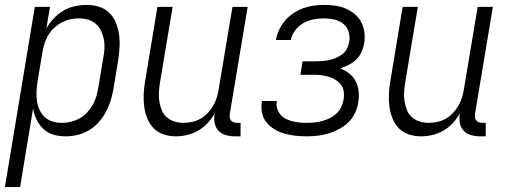

<svg xmlns="http://www.w3.org/2000/svg" viewBox="-46 -548 2066 783"><path d="M-26 215 96 -520H158L143 -432Q156 -454 173.5 -473Q191 -492 212.5 -504.5Q234 -517 258.5 -522.5Q283 -528 306 -528Q333 -528 357.5 -520.5Q382 -513 399.5 -496Q417 -479 426.5 -455.5Q436 -432 439.5 -407Q443 -382 441.5 -355.5Q440 -329 436 -302L416 -182Q412 -159 404.5 -135.5Q397 -112 385 -90Q373 -68 355.5 -48.5Q338 -29 315.5 -16Q293 -3 269 2.5Q245 8 221 8Q195 8 171.5 1Q148 -6 131 -22Q114 -38 103.5 -59.5Q93 -81 89 -106L36 215ZM207 -47Q225 -47 243.5 -51.5Q262 -56 279 -65.5Q296 -75 309.5 -89.5Q323 -104 332.5 -121Q342 -138 347 -155.5Q352 -173 355 -191L375 -311Q379 -331 380 -350.5Q381 -370 377.5 -388Q374 -406 366 -422.5Q358 -439 344.5 -451Q331 -463 313 -468Q295 -473 275 -473Q257 -473 239.5 -469Q222 -465 205 -456Q188 -447 174 -433.5Q160 -420 150.5 -404Q141 -388 135.5 -370.5Q130 -353 127 -335L107 -215Q104 -195 103 -175.5Q102 -156 104.5 -137Q107 -118 115 -100.5Q123 -83 136.5 -70.5Q150 -58 168.5 -52.5Q187 -47 207 -47Z M671 8Q645 8 621 0Q597 -8 580.5 -25Q564 -42 554.5 -65.5Q545 -89 542 -114Q539 -139 540 -165Q541 -191 546 -218L596 -520H658L606 -209Q603 -189 602 -170Q601 -151 604 -133Q607 -115 614 -98Q621 -81 634.5 -69.5Q648 -58 665.5 -52.5Q683 -47 702 -47Q720 -47 738 -51Q756 -55 772 -64Q788 -73 801 -87Q814 -101 823.5 -117Q833 -133 838 -150Q843 -167 846 -185L902 -520H964L891 -83Q890 -76 891 -69Q892 -62 896 -57Q900 -52 906.5 -49.5Q913 -47 921 -47H935V8H912Q893 8 875 3Q857 -2 845 -15Q833 -28 829.5 -46Q826 -64 829 -83L830 -87Q818 -65 801 -46.5Q784 -28 762.5 -15.5Q741 -3 717.5 2.5Q694 8 671 8Z M1204 8Q1181 8 1158.5 5.5Q1136 3 1114.5 -3Q1093 -9 1074.5 -20Q1056 -31 1042 -47.5Q1028 -64 1023 -86Q1018 -108 1022 -132V-136H1083V-133Q1080 -118 1084.5 -104.5Q1089 -91 1098 -80.5Q1107 -70 1119.5 -63.5Q1132 -57 1146 -53.5Q1160 -50 1174.5 -48.5Q1189 -47 1204 -47Q1220 -47 1235.5 -48.5Q1251 -50 1266.5 -54Q1282 -58 1297.5 -65.5Q1313 -73 1325.5 -84.5Q1338 -96 1345 -110.5Q1352 -125 1355 -141Q1358 -157 1356 -173Q1354 -189 1345.5 -201Q1337 -213 1324 -221.5Q1311 -230 1296 -234.5Q1281 -239 1265.5 -241Q1250 -243 1234 -243H1179L1188 -298H1243Q1257 -298 1270.5 -299Q1284 -300 1298.5 -303.5Q1313 -307 1326.5 -313Q1340 -319 1351.5 -328Q1363 -337 1369.5 -350.5Q1376 -364 1378 -378Q1382 -399 1375.5 -419Q1369 -439 1353.5 -451.5Q1338 -464 1317 -468.5Q1296 -473 1274 -473Q1253 -473 1232 -469Q1211 -465 1191.5 -454Q1172 -443 1158 -424.5Q1144 -406 1140 -385H1079Q1083 -406 1092.5 -426.5Q1102 -447 1116.5 -464Q1131 -481 1150.5 -494Q1170 -507 1190.5 -514.5Q1211 -522 1232 -525Q1253 -528 1274 -528Q1297 -528 1320 -525Q1343 -522 1363 -513.5Q1383 -505 1400 -491Q1417 -477 1427 -458Q1437 -439 1440 -416Q1443 -393 1439 -370Q1436 -353 1428 -335.5Q1420 -318 1406.5 -305Q1393 -292 1376 -283.5Q1359 -275 1342 -269Q1362 -261 1378.5 -248Q1395 -235 1404.5 -216.5Q1414 -198 1416.5 -176Q1419 -154 1415 -131Q1412 -109 1402 -87.5Q1392 -66 1375 -49.5Q1358 -33 1336.5 -21.5Q1315 -10 1293 -3.5Q1271 3 1248.5 5.5Q1226 8 1204 8Z M1671 8Q1645 8 1621 0Q1597 -8 1580.5 -25Q1564 -42 1554.5 -65.5Q1545 -89 1542 -114Q1539 -139 1540 -165Q1541 -191 1546 -218L1596 -520H1658L1606 -209Q1603 -189 1602 -170Q1601 -151 1604 -133Q1607 -115 1614 -98Q1621 -81 1634.5 -69.5Q1648 -58 1665.5 -52.5Q1683 -47 1702 -47Q1720 -47 1738 -51Q1756 -55 1772 -64Q1788 -73 1801 -87Q1814 -101 1823.5 -117Q1833 -133 1838 -150Q1843 -167 1846 -185L1902 -520H1964L1891 -83Q1890 -76 1891 -69Q1892 -62 1896 -57Q1900 -52 1906.5 -49.5Q1913 -47 1921 -47H1935V8H1912Q1893 8 1875 3Q1857 -2 1845 -15Q1833 -28 1829.5 -46Q1826 -64 1829 -83L1830 -87Q1818 -65 1801 -46.5Q1784 -28 1762.5 -15.5Q1741 -3 1717.5 2.5Q1694 8 1671 8Z"/></svg>

Font: Iosevka Curly Light
Style: Italic
Weight: 300
Italic angle: -9°
Monospace: yes
Designer: Belleve Invis
Foundry: Belleve Invis
Version: Version 22.1.2; ttfautohint (v1.8.4)